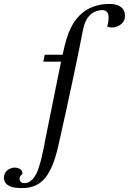

<svg xmlns="http://www.w3.org/2000/svg" viewBox="-160 -726 655 975"><path d="M136 15Q111 127 69 178Q27 229 -45 229Q-130 231 -139 186Q-143 170 -133.5 151.5Q-124 133 -96 126Q-77 123 -61.5 130.5Q-46 138 -46 156Q-48 158 -52.5 163.5Q-57 169 -58 170.5Q-59 172 -60.5 179Q-62 186 -58 192Q-54 204 -35 204Q-13 204 5 184.5Q23 165 33.5 135Q44 105 51.5 73Q59 41 65 11Q66 2 67 -2Q83 -80 112 -225Q141 -370 150 -413H60L67 -448H158Q177 -540 199 -583Q260 -706 397 -706Q430 -706 450 -693Q474 -678 474.5 -646Q475 -614 446 -597Q439 -593 431.5 -590.5Q424 -588 418.5 -587Q413 -586 407 -586.5Q401 -587 397.5 -587.5Q394 -588 389.5 -589.5Q385 -591 384 -591Q388 -603 390 -616.5Q392 -630 391 -645Q390 -660 379.5 -668.5Q369 -677 349 -674Q280 -665 262 -577Q215 -335 136 15Z"/></svg>

Font: GFS Artemisia
Style: Italic
Weight: 400
Italic angle: -12°
Designer: Takis Katsoulidis and George D. Matthiopoulos
Foundry: George Matthiopoulos and Takis Katsoulidis
Version: Version 1.0